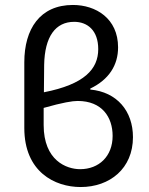

<svg xmlns="http://www.w3.org/2000/svg" viewBox="-20 -742 600 774"><path d="M305 12C423 12 516 -63 516 -189C516 -294 452 -371 344 -381V-385C419 -421 456 -479 456 -551C456 -668 366 -722 274 -722C141 -722 78 -625 78 -491V-226C78 -49 201 12 305 12ZM158 -480C160 -595 204 -654 279 -654C332 -654 376 -620 376 -544C376 -464 321 -402 157 -370C157 -402 158 -437 158 -480ZM303 -60C248 -60 156 -95 156 -238C156 -263 156 -285 156 -307C234 -329 272 -335 293 -335C392 -335 434 -269 434 -194C434 -112 379 -60 303 -60Z"/></svg>

Font: Giro Sans Regular
Style: Regular
Weight: 400
Designer: Paul D. Hunt
Foundry: Adobe Systems Incorporated
Version: Version 1.000;PS 1.0;hotconv 1.0.88;makeotf.lib2.5.647800